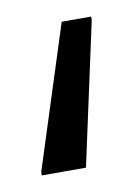

<svg xmlns="http://www.w3.org/2000/svg" viewBox="-40 -49 188 270"><g transform="rotate(-10 53.5 86.0)"><path d="M0 190V185L65 -18H107V-13L63 190Z"/></g></svg>

Font: Saira Light
Style: Regular
Weight: 300
Designer: Hector Gatti with collaboration of the Omnibus-Type team
Foundry: Omnibus-Type
Version: Version 1.100; ttfautohint (v1.8.3)